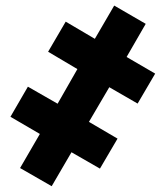

<svg xmlns="http://www.w3.org/2000/svg" viewBox="-20 -656 581 682"><path d="M163.6 5.4 51.3 -59.1 121.6 -180.2 17.1 -241.2 79.1 -348.1 184.6 -287.6 254.9 -410.6 150.9 -472.2 213.4 -579.1 316.9 -518.1 385.7 -636.2 497.6 -571.3 429.7 -453.6 531.2 -394.5 468.8 -288.1 368.2 -346.2 295.9 -223.1 397.5 -163.6 335 -57.1 233.9 -115.2Z"/></svg>

Font: Open Sans SemiCondensed ExtraBold
Style: Italic
Weight: 800
Width: 4
Italic angle: -12°
Designer: Monotype Design Team
Foundry: Monotype Imaging Inc.
Version: Version 3.003